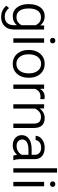

<svg xmlns="http://www.w3.org/2000/svg" viewBox="1128 -1918 999 3294"><g transform="rotate(90 1627.0 -270.5)"><path d="M50.3 -258.8C50.3 -206.5 58.6 -160.6 75.2 -120.1C108.4 -39.6 171.4 9.8 255.4 9.8C325.2 9.8 376.5 -16.1 411.6 -61.5V-6.8C411.6 91.3 356 147.5 262.7 147.5C210.4 147.5 161.6 127 118.2 73.7L78.1 118.7C123 182.6 209 209.5 268.1 209.5C333 209.5 385.7 190.4 425.8 151.9C465.8 113.3 485.8 59.1 485.8 -10.3V-528.3H417.5L414.1 -461.4C378.9 -510.3 327.1 -538.1 256.3 -538.1C128.4 -538.1 50.3 -431.2 50.3 -269ZM125 -269C125 -382.8 170.4 -474.6 272.9 -474.6C310.1 -474.6 339.8 -465.8 361.8 -448.2C383.8 -430.2 400.4 -409.2 411.6 -384.3V-142.6C399.4 -117.2 381.8 -96.2 359.9 -79.6C337.9 -62.5 308.6 -54.2 272 -54.2C169.9 -54.2 125 -145 125 -258.8Z M629.4 -674.8C629.4 -649.9 646 -629.9 675.8 -629.9C705.6 -629.9 723.1 -649.9 723.1 -674.8C723.1 -700.7 705.6 -720.7 675.8 -720.7C646 -720.7 629.4 -700.7 629.4 -674.8ZM637.7 -528.3V0H712.4V-528.3Z M836.9 -257.3C836.9 -206.1 846.7 -160.6 866.2 -120.6C905.3 -40 978 9.8 1075.2 9.8C1123.5 9.8 1166 -2 1201.7 -25.4C1272.9 -71.8 1313 -155.3 1313 -257.3V-271C1313 -322.3 1303.2 -367.7 1284.2 -408.2C1245.1 -488.3 1171.9 -538.1 1074.2 -538.1C1025.9 -538.1 984.4 -526.4 948.7 -503.4C877.9 -456.5 836.9 -373 836.9 -271ZM911.1 -271C911.1 -307.1 917.5 -340.8 929.7 -372.1C954.6 -434.6 1003.4 -476.1 1074.2 -476.1C1109.9 -476.1 1140.1 -466.8 1164.6 -447.8C1213.4 -409.7 1238.3 -343.3 1238.3 -271V-257.3C1238.3 -220.7 1231.9 -186.5 1219.7 -155.8C1194.8 -93.3 1146 -52.7 1075.2 -52.7C1039.6 -52.7 1009.3 -62 984.9 -81.1C936 -118.2 911.1 -183.6 911.1 -257.3Z M1680.7 -531.7C1674.3 -535.2 1654.8 -538.1 1641.1 -538.1C1576.7 -538.1 1531.7 -507.3 1503.9 -457L1502.4 -528.3H1430.2V0H1504.4V-371.1C1523.9 -427.7 1567.9 -466.3 1638.2 -466.3C1652.3 -466.3 1666.5 -465.3 1679.7 -462.9Z M1985.4 -474.6C2021.5 -474.6 2049.8 -465.3 2070.3 -446.3C2090.3 -427.2 2100.6 -393.6 2100.6 -345.7V0H2175.3V-345.2C2175.3 -415 2160.2 -464.4 2129.9 -494.1C2099.6 -523.4 2058.1 -538.1 2005.9 -538.1C1935.5 -538.1 1878.4 -504.9 1841.3 -451.7L1838.9 -528.3H1768.1V0H1842.3V-371.1C1854.5 -399.9 1872.6 -424.3 1897 -444.3C1920.9 -464.4 1950.7 -474.6 1985.4 -474.6Z M2727.5 0V-6.8C2716.3 -33.7 2710 -77.6 2710 -113.3V-363.8C2710 -421.9 2691.9 -465.8 2655.8 -494.6C2619.1 -523.4 2572.8 -538.1 2516.1 -538.1C2474.6 -538.1 2438.5 -530.8 2407.7 -515.6C2345.2 -485.4 2309.6 -434.6 2309.6 -382.3H2384.3C2384.3 -408.2 2396.5 -430.2 2420.4 -449.2C2444.3 -467.8 2474.6 -477.1 2512.2 -477.1C2592.8 -477.1 2635.7 -433.6 2635.7 -364.7V-314H2537.1C2463.4 -314 2405.3 -299.3 2362.3 -269.5C2319.3 -239.7 2297.9 -197.8 2297.9 -143.6C2297.9 -57.1 2367.2 9.8 2472.7 9.8C2509.3 9.8 2541.5 2.4 2569.3 -12.2C2597.2 -26.9 2619.6 -44.4 2636.7 -64.5C2638.7 -40.5 2643.1 -15.6 2649.4 0ZM2482.4 -56.2C2447.3 -56.2 2420.4 -65.4 2401.4 -84.5C2382.3 -103 2372.6 -125.5 2372.6 -152.3C2372.6 -222.2 2437 -259.8 2548.3 -259.8H2635.7V-147.5C2624.5 -123.5 2606 -102.1 2579.1 -84C2552.2 -65.4 2520 -56.2 2482.4 -56.2Z M2866.2 -750V0H2940.9V-750Z M3091.8 -674.8C3091.8 -649.9 3108.4 -629.9 3138.2 -629.9C3168 -629.9 3185.5 -649.9 3185.5 -674.8C3185.5 -700.7 3168 -720.7 3138.2 -720.7C3108.4 -720.7 3091.8 -700.7 3091.8 -674.8ZM3100.1 -528.3V0H3174.8V-528.3Z"/></g></svg>

Font: Vazirmatn Light
Style: Regular
Weight: 300
Designer: Saber Rastikerdar
Foundry: Saber Rastikerdar
Version: Version 33.003